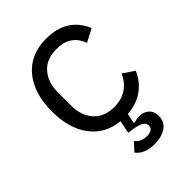

<svg xmlns="http://www.w3.org/2000/svg" viewBox="-214 -626 932 932"><g transform="rotate(-45 251.5 -160.5)"><path d="M288 207Q219 207 189 166L227 125Q249 153 288 153Q332 153 332 122Q332 91 264 81L236 77L249 11Q153 1 100 -70.5Q47 -142 47 -258Q47 -383 108 -455.5Q169 -528 277 -528Q419 -528 470 -408L403 -373Q373 -457 277 -457Q208 -457 170.5 -414.5Q133 -372 133 -302V-214Q133 -144 170.5 -101.5Q208 -59 277 -59Q374 -59 417 -149L475 -110Q452 -57 407 -25Q362 7 299 11L289 61L292 64Q312 58 331 58Q361 58 380 75.5Q399 93 399 124Q399 165 367.5 186Q336 207 288 207Z"/></g></svg>

Font: Anuphan
Style: Regular
Weight: 400
Designer: Mike Abbink, Paul van der Laan, Pieter van Rosmalen, Mint Tantisuwanna
Foundry: Bold Monday; Cadson Demak
Version: Version 3.002;hotconv 1.0.109;makeotfexe 2.5.65596